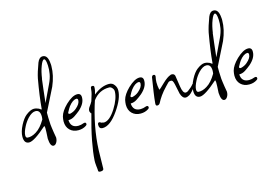

<svg xmlns="http://www.w3.org/2000/svg" viewBox="-123 -900 2250 1558"><g transform="rotate(-15 1002.0 -121.5)"><path d="M232 90Q204 90 200 23L203 -33Q206 -75 199 -84Q90 13 48 13Q5 13 5 -45Q5 -87 32 -139Q58 -189 86 -211Q125 -241 152 -241Q173 -241 194 -231Q196 -230 198.5 -228Q201 -226 204 -224Q211 -219 212 -219Q215 -219 215 -225Q219 -275 227.5 -336.5Q236 -398 249 -471Q254 -495 263.5 -526Q273 -557 287 -594Q303 -634 332 -634Q375 -634 380 -560Q381 -555 381 -549.5Q381 -544 381 -539Q381 -461 344 -375L248 -183Q247 -149 251 -82Q252 -72 254.5 -53.5Q257 -35 260 -16Q263 3 265.5 16.5Q268 30 268 31Q268 55 257 72.5Q246 90 232 90ZM257 -261 324 -402Q344 -443 350.5 -480.5Q357 -518 355 -552Q352 -607 337 -607Q323 -607 306 -562Q297 -539 291 -513.5Q285 -488 281 -460L280 -459Q276 -427 270 -377.5Q264 -328 257 -261ZM44 -28Q78 -25 117 -49Q140 -63 159.5 -85.5Q179 -108 196 -137H197Q200 -151 200 -164Q200 -219 160 -219Q131 -219 96 -183Q71 -156 54 -123Q30 -77 30 -49Q30 -30 44 -28Z M459 21Q415 21 387.5 -6Q360 -33 360 -79Q360 -89 361.5 -99Q363 -109 365 -119Q376 -162 426 -211Q482 -264 523 -264Q557 -264 555 -226Q554 -177 501 -130Q478 -111 453.5 -95Q429 -79 402 -79H401Q404 -14 468 -14Q489 -14 515 -24Q517 -25 521 -25Q534 -25 534 -12Q534 -3 525 2Q497 21 459 21ZM428 -126Q459 -133 481 -152Q520 -185 520 -215V-217Q520 -224 515 -228Q510 -232 508 -230Q477 -230 442 -185Q437 -178 430 -166.5Q423 -155 415 -139Q414 -137 414 -135Q414 -126 428 -126Z M544 391Q527 391 527 380Q527 375 526 364Q525 353 523 337Q522 323 521 311.5Q520 300 521 293Q525 225 543 130.5Q561 36 595 -85Q588 -86 588 -94Q583 -99 583 -109Q583 -123 591.5 -135.5Q600 -148 609 -160L620 -179L631 -215Q638 -235 641 -252.5Q644 -270 645 -284Q646 -297 659 -297Q674 -297 674 -285Q674 -270 671 -255Q668 -240 663 -224Q729 -278 794 -278Q824 -278 840 -253Q854 -233 854 -209Q854 -142 788 -47Q718 55 653 55Q624 55 624 21Q624 2 637 2Q643 2 654 10Q659 11 664 11.5Q669 12 674 14Q722 14 775 -69Q825 -149 825 -209Q825 -223 813.5 -236.5Q802 -250 789 -250Q703 -251 650 -179L637 -138Q574 73 574 269L573 323L572 374Q572 391 544 391Z M982 21Q938 21 910.5 -6Q883 -33 883 -79Q883 -89 884.5 -99Q886 -109 888 -119Q899 -162 949 -211Q1005 -264 1046 -264Q1080 -264 1078 -226Q1077 -177 1024 -130Q1001 -111 976.5 -95Q952 -79 925 -79H924Q927 -14 991 -14Q1012 -14 1038 -24Q1040 -25 1044 -25Q1057 -25 1057 -12Q1057 -3 1048 2Q1020 21 982 21ZM951 -126Q982 -133 1004 -152Q1043 -185 1043 -215V-217Q1043 -224 1038 -228Q1033 -232 1031 -230Q1000 -230 965 -185Q960 -178 953 -166.5Q946 -155 938 -139Q937 -137 937 -135Q937 -126 951 -126Z M1128 -7Q1113 -7 1117 -34Q1120 -69 1127.5 -120.5Q1135 -172 1146 -240Q1151 -255 1162 -255Q1176 -255 1176 -242Q1176 -241 1176 -238.5Q1176 -236 1175 -233Q1173 -224 1171.5 -213.5Q1170 -203 1170 -191Q1170 -177 1171.5 -161Q1173 -145 1177 -127Q1183 -127 1226 -170Q1269 -211 1296 -219V-220Q1299 -221 1302 -221Q1305 -221 1307 -221Q1326 -221 1332 -203L1346 -110Q1355 -49 1379 -49Q1389 -49 1399 -56Q1413 -66 1426 -77.5Q1439 -89 1449 -102Q1455 -104 1457 -104Q1464 -104 1464 -95Q1464 -89 1456 -79Q1443 -63 1429 -46.5Q1415 -30 1401 -21Q1382 -10 1369 -10Q1342 -10 1328 -54L1311 -135Q1302 -176 1288 -172Q1287 -172 1285.5 -172.5Q1284 -173 1282 -173Q1278 -173 1272.5 -171Q1267 -169 1262 -164L1238 -139Q1207 -107 1186 -77Q1165 -47 1152 -21Q1144 -7 1128 -7Z M1667 90Q1639 90 1635 23L1638 -33Q1641 -75 1634 -84Q1525 13 1483 13Q1440 13 1440 -45Q1440 -87 1467 -139Q1493 -189 1521 -211Q1560 -241 1587 -241Q1608 -241 1629 -231Q1631 -230 1633.5 -228Q1636 -226 1639 -224Q1646 -219 1647 -219Q1650 -219 1650 -225Q1654 -275 1662.5 -336.5Q1671 -398 1684 -471Q1689 -495 1698.5 -526Q1708 -557 1722 -594Q1738 -634 1767 -634Q1810 -634 1815 -560Q1816 -555 1816 -549.5Q1816 -544 1816 -539Q1816 -461 1779 -375L1683 -183Q1682 -149 1686 -82Q1687 -72 1689.5 -53.5Q1692 -35 1695 -16Q1698 3 1700.5 16.5Q1703 30 1703 31Q1703 55 1692 72.5Q1681 90 1667 90ZM1692 -261 1759 -402Q1779 -443 1785.5 -480.5Q1792 -518 1790 -552Q1787 -607 1772 -607Q1758 -607 1741 -562Q1732 -539 1726 -513.5Q1720 -488 1716 -460L1715 -459Q1711 -427 1705 -377.5Q1699 -328 1692 -261ZM1479 -28Q1513 -25 1552 -49Q1575 -63 1594.5 -85.5Q1614 -108 1631 -137H1632Q1635 -151 1635 -164Q1635 -219 1595 -219Q1566 -219 1531 -183Q1506 -156 1489 -123Q1465 -77 1465 -49Q1465 -30 1479 -28Z M1894 21Q1850 21 1822.5 -6Q1795 -33 1795 -79Q1795 -89 1796.5 -99Q1798 -109 1800 -119Q1811 -162 1861 -211Q1917 -264 1958 -264Q1992 -264 1990 -226Q1989 -177 1936 -130Q1913 -111 1888.5 -95Q1864 -79 1837 -79H1836Q1839 -14 1903 -14Q1924 -14 1950 -24Q1952 -25 1956 -25Q1969 -25 1969 -12Q1969 -3 1960 2Q1932 21 1894 21ZM1863 -126Q1894 -133 1916 -152Q1955 -185 1955 -215V-217Q1955 -224 1950 -228Q1945 -232 1943 -230Q1912 -230 1877 -185Q1872 -178 1865 -166.5Q1858 -155 1850 -139Q1849 -137 1849 -135Q1849 -126 1863 -126Z"/></g></svg>

Font: Square Peg
Style: Regular
Weight: 400
Designer: Robert E. Leuschke
Foundry: Robert E. Leuschke
Version: Version 1.010; ttfautohint (v1.8.4.7-5d5b)